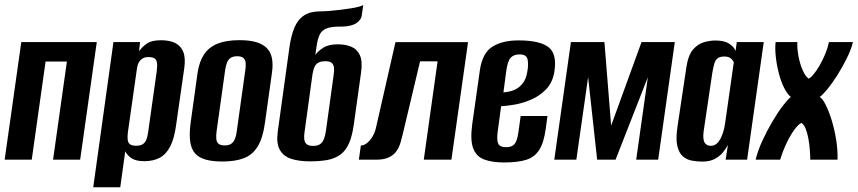

<svg xmlns="http://www.w3.org/2000/svg" viewBox="-22 -672 3610 808"><path d="M-2.4 0 67.6 -495H385.3L315.3 0H201.3L259.5 -413H169.8L111.6 0Z M370.4 116 455.4 -495H567.5L563.1 -456.2Q574.8 -473 594.9 -487.9Q615 -502.7 655.8 -502.7Q690.6 -502.7 714.5 -491.4Q738.4 -480 749 -454.3Q759.7 -428.5 753.4 -385L719 -144.8Q711.6 -89.6 694.7 -56.4Q677.7 -23.1 650.7 -8.4Q623.7 6.3 585.5 6.3Q549.5 6.3 531.3 -6.2Q513.1 -18.7 505.1 -35.4L484.1 116ZM551 -58.7Q570.3 -58.7 580.2 -66.1Q590.1 -73.5 594.9 -87.1Q599.6 -100.6 601.6 -117L637.7 -373.2Q639.3 -386 639.5 -396.6Q639.6 -407.2 636.8 -415.2Q634 -423.1 626.1 -427.5Q618.2 -431.9 603.4 -431.9Q589.2 -431.9 580.2 -427.1Q571.1 -422.3 565.8 -414.9Q560.4 -407.6 557.8 -399Q555.2 -390.4 554.2 -382.7L516 -114.1Q514.1 -97.4 515.3 -84.5Q516.4 -71.6 524.7 -65.2Q533 -58.7 551 -58.7Z M914 7.7Q873 7.7 844.6 -0.1Q816.1 -7.8 799.6 -25.8Q783.1 -43.8 778.5 -75.5Q773.9 -107.1 780.3 -155.7L809.5 -365.9Q816.6 -412.9 836.8 -443.2Q857 -473.5 893.7 -488.3Q930.4 -503 986 -503Q1028 -503 1056.5 -494.6Q1084.9 -486.1 1101.3 -469.2Q1117.6 -452.2 1122.5 -426.5Q1127.5 -400.8 1122.5 -365.9L1093.2 -156.4Q1084.5 -91.6 1062.7 -56Q1041 -20.4 1004.5 -6.4Q968 7.7 914 7.7ZM923.5 -60Q941.5 -60 951.6 -67.3Q961.6 -74.6 966.9 -88Q972.1 -101.3 974.1 -117.7L1010.5 -377.9Q1013.1 -395 1011.8 -407.9Q1010.5 -420.7 1002.3 -428Q994.2 -435.3 976.2 -435.3Q958.1 -435.3 948.1 -428Q938 -420.7 933.1 -407.9Q928.2 -395 925.6 -377.9L889.2 -117.7Q887.2 -101.3 888.2 -88Q889.2 -74.6 897.3 -67.3Q905.5 -60 923.5 -60Z M1281.8 7Q1235.9 7 1203.3 -3.7Q1170.6 -14.4 1155.4 -41.8Q1140.2 -69.2 1146.9 -118.3L1195.8 -471.4Q1202.8 -521.7 1217 -555.8Q1231.3 -589.9 1257.6 -607.1Q1283.9 -624.3 1327 -624.3Q1343 -624.3 1365.2 -626.1Q1387.5 -628 1411.1 -630.8Q1434.7 -633.6 1456 -637.1Q1477.3 -640.6 1490.8 -644.5Q1504.3 -648.3 1506.6 -651.6Q1505.2 -640.8 1503.7 -629.5Q1502.2 -618.2 1500.2 -606.1Q1498.1 -589.5 1478.7 -575.4Q1459.3 -561.4 1418 -560H1405.4Q1370.1 -560 1351 -551.8Q1331.9 -543.6 1323.8 -527Q1315.8 -510.4 1311.5 -485.7L1305 -441.2Q1316.7 -457.1 1338.5 -471.3Q1360.4 -485.5 1399.3 -485.5Q1431.9 -485.5 1456.4 -475.3Q1480.9 -465.1 1492.5 -439.7Q1504.1 -414.3 1497.5 -366.8L1467 -148.3Q1460 -98.3 1446.2 -67.7Q1432.4 -37.1 1410.1 -21Q1387.8 -4.9 1356.4 1.1Q1324.9 7 1281.8 7ZM1295.4 -58Q1314.5 -58 1325 -65.3Q1335.5 -72.6 1340.9 -86.4Q1346.3 -100.3 1349.2 -118.3L1382.1 -356.4Q1385 -374.4 1383.6 -387.3Q1382.1 -400.1 1374 -407.2Q1365.9 -414.4 1346.9 -414.4Q1331.4 -414.4 1321.4 -410Q1311.4 -405.6 1306 -398Q1300.6 -390.4 1298 -381.2Q1295.4 -372 1293.4 -361.8L1259.9 -118.3Q1256.9 -100.3 1258.4 -86.4Q1259.9 -72.6 1268.5 -65.3Q1277 -58 1295.4 -58Z M1488.2 0 1496.6 -59.6Q1509.3 -59.6 1522.2 -69.7Q1535 -79.7 1545.4 -96.9Q1555.8 -114.1 1560.5 -135.6L1642.3 -494.7H1947.7L1877.7 0H1761.4L1819.5 -414H1745.8L1672.5 -105.5Q1668.8 -90 1663.4 -71.6Q1658.1 -53.2 1647.2 -37Q1636.3 -20.7 1616 -10.4Q1595.7 0 1561.3 0Z M2099.7 11.7Q2049.2 11.7 2015.7 -0.8Q1982.2 -13.3 1969.2 -48.1Q1956.3 -83 1965.3 -149.6L1997.5 -376.8Q2008.2 -449.2 2050.2 -475.6Q2092.2 -502 2160 -502Q2249.7 -502 2286.5 -473.4Q2323.3 -444.8 2310.7 -369Q2303.5 -325 2277 -297.2Q2250.6 -269.3 2215.4 -253.8Q2180.1 -238.3 2145.3 -232.1Q2110.5 -226 2086.8 -225L2072.5 -118Q2067.6 -81.5 2074.9 -67Q2082.2 -52.6 2107.5 -52.6Q2131.7 -52.6 2143 -65.3Q2154.2 -78.1 2159.5 -114.5L2169.2 -183.9H2281.9L2274.9 -131.9Q2267.2 -72.7 2247.6 -41.7Q2228 -10.6 2192.3 0.6Q2156.6 11.7 2099.7 11.7ZM2096.6 -283.1Q2107.6 -284.1 2122.7 -287.2Q2137.8 -290.3 2152.9 -299Q2168 -307.7 2180.1 -324.4Q2192.2 -341.1 2196.8 -369Q2202.6 -398.4 2198.5 -420.7Q2194.4 -443.1 2165.1 -443.1Q2139.5 -443.1 2126.4 -428.3Q2113.4 -413.5 2107.5 -366Z M2310.6 0 2380.6 -495H2521.6L2549.9 -143.4L2677.8 -495H2817.8L2747.8 0H2655.3L2704.4 -347.2L2568.5 0H2491L2453 -347.2L2403.5 0Z M2933.5 8Q2912.2 8 2890.4 4.1Q2868.6 0.3 2852.1 -13.6Q2835.6 -27.5 2828.5 -57.2Q2821.3 -86.8 2829 -138.7L2866.5 -388.8Q2874.1 -440.3 2895 -464.1Q2915.9 -487.9 2941.6 -494.7Q2967.3 -501.6 2988.5 -501.6Q3025.3 -501.6 3045.9 -488.7Q3066.5 -475.8 3073.5 -457.7L3078.5 -495H3192.1L3122.1 0H3031.7L3041.3 -61.6Q3033.3 -46.8 3020.3 -30.8Q3007.4 -14.8 2986.5 -3.4Q2965.6 8 2933.5 8ZM2969 -58.4Q2982.4 -58.4 2992.1 -65.9Q3001.8 -73.4 3008.5 -85.4Q3015.1 -97.5 3019.6 -111Q3024.2 -124.6 3026.6 -136.5Q3029 -148.5 3030 -156.5L3066.1 -410.4Q3064.1 -413.3 3060.5 -418.9Q3057 -424.5 3049 -429.3Q3041.1 -434.1 3025.6 -434.1Q3007.5 -434.1 2997.9 -426.6Q2988.3 -419.1 2984 -404Q2979.8 -388.9 2975.5 -364.7L2938.9 -117.6Q2936.6 -99.3 2938.4 -87.5Q2940.1 -75.6 2944.9 -69.5Q2949.7 -63.4 2956.1 -60.9Q2962.4 -58.4 2969 -58.4Z M3158 0Q3167 -38 3186.2 -79.5Q3205.3 -121 3227.9 -159.5Q3250.5 -198 3271.8 -226Q3293.1 -254 3306.1 -264Q3291.1 -276 3277.8 -302.5Q3264.5 -329 3255.6 -363.5Q3246.6 -398 3242.8 -433Q3239 -468 3242 -495H3333.5Q3332.2 -469.3 3338 -437Q3343.8 -404.8 3355.3 -378Q3366.9 -351.1 3380.8 -340.9Q3390.1 -344.9 3402.4 -360Q3414.8 -375.1 3427.3 -396.7Q3439.8 -418.2 3450.5 -443.9Q3461.2 -469.6 3466.6 -495H3567.6Q3559.6 -463 3541.3 -426Q3523 -389 3501.1 -354.5Q3479.3 -320 3458.9 -295.5Q3438.6 -271 3427.6 -264Q3439.6 -257 3452.7 -231Q3465.9 -205 3477.7 -167Q3489.5 -129 3496.6 -85.5Q3503.7 -42 3502.7 0H3388Q3387.7 -20.4 3385.8 -44.4Q3383.9 -68.4 3379.4 -91.5Q3374.9 -114.5 3368 -131.5Q3361.2 -148.5 3350.2 -154.8Q3338.2 -149.2 3321.6 -126.9Q3305 -104.6 3289 -71.5Q3273 -38.4 3261.1 0Z"/></svg>

Font: Alumni Sans Thin
Style: Italic
Weight: 100
Italic angle: -8°
Designer: Robert E. Leuschke
Foundry: Robert E. Leuschke
Version: Version 1.016